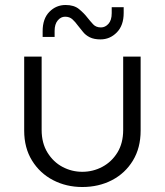

<svg xmlns="http://www.w3.org/2000/svg" viewBox="-20 -737 661 770"><path d="M310 13Q246 13 193 -14.5Q140 -42 108.5 -93Q77 -144 77 -213V-510H147V-216Q147 -163 170.5 -125Q194 -87 231 -67.5Q268 -48 310 -48Q353 -48 390.5 -68Q428 -88 451 -125.5Q474 -163 474 -216V-510H544V-213Q544 -144 513 -93Q482 -42 429 -14.5Q376 13 310 13ZM383 -579Q357 -579 340 -587.5Q323 -596 312.5 -609.5Q302 -623 292 -635Q282 -649 270.5 -659.5Q259 -670 241 -670Q224 -670 211.5 -655Q199 -640 199 -613V-589H151V-612Q151 -662 178 -689.5Q205 -717 243 -717Q277 -717 297 -700.5Q317 -684 330 -667Q342 -652 353.5 -639.5Q365 -627 385 -627Q402 -627 415 -641.5Q428 -656 428 -684V-708H476V-685Q476 -635 448.5 -607Q421 -579 383 -579Z"/></svg>

Font: MuseoModerno Thin Light
Style: Regular
Weight: 300
Version: Version 1.003